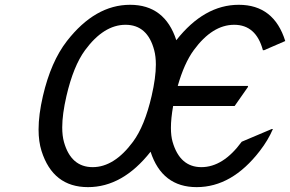

<svg xmlns="http://www.w3.org/2000/svg" viewBox="-20 -767 1204 797"><path d="M1112.8 -231.4Q1093.3 -185.5 1058.6 -140.6Q942.9 9.8 796.4 9.8Q652.8 9.8 605 -137.2Q489.3 9.8 345.2 9.8Q199.7 9.8 152.3 -140.6Q140.1 -179.2 140.1 -229.5Q140.1 -291 158.2 -368.7Q191.4 -511.2 257.8 -596.7Q375 -747.1 520 -747.1Q664.1 -747.1 711.9 -600.1Q827.6 -747.1 971.2 -747.1Q1117.2 -747.1 1164.1 -596.7L1076.2 -558.6H1071.3Q1043 -664.1 952.1 -664.1Q861.3 -664.1 784.2 -558.6Q744.6 -504.4 717.8 -410.2H1009.8L1008.8 -405.3L954.1 -327.1H698.7Q689.5 -275.4 689.5 -236.3Q689.5 -202.6 696.3 -178.7Q726.6 -73.2 815.9 -73.2Q906.2 -73.2 983.4 -178.7L1107.9 -231.4ZM255.9 -368.7Q238.3 -292.5 238.3 -238.3Q238.3 -203.1 245.6 -177.2Q274.9 -73.2 364.7 -73.2Q454.1 -73.2 532.2 -178.7Q580.6 -244.1 609.4 -368.7Q627 -444.8 627 -499Q627 -532.7 620.1 -558.6Q592.3 -664.1 501 -664.1Q410.6 -664.1 333 -558.6Q284.7 -492.7 255.9 -368.7Z"/></svg>

Font: Nova Script
Style: Regular
Weight: 400
Italic angle: -13°
Version: Version 2.001